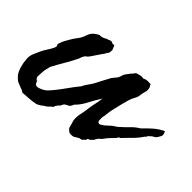

<svg xmlns="http://www.w3.org/2000/svg" viewBox="-115 -503 693 693"><g transform="rotate(45 231.0 -157.0)"><path d="M245.1 -6.8 239.3 -28.3Q233.4 -40.5 237.3 -66.4L240.7 -83.5Q241.7 -86.9 242.4 -92.3Q243.2 -97.7 244.1 -105.5Q245.1 -112.8 246.3 -120.4Q247.6 -127.9 249.5 -135.7Q251.5 -143.6 252.7 -151.4Q253.9 -159.2 254.9 -167Q247.6 -155.8 240.7 -144Q233.9 -132.3 227.5 -119.6Q215.3 -95.7 197.3 -78.1Q193.4 -66.4 187.5 -63.2Q181.6 -60.1 175.8 -57.1Q169.9 -54.2 166 -43Q161.1 -38.1 156.7 -32.7Q152.3 -27.3 150.4 -19.5Q145.5 -17.6 140.6 -11.7Q131.3 -2.4 128.9 -2Q126.5 -1.5 124 1Q114.3 8.8 106.9 12.7Q99.6 16.6 89.8 17.6Q79.1 19.5 62 20.5Q53.7 21 46.9 21.5Q40 22 35.2 22.5Q28.8 17.6 25.4 16.6Q23.9 16.1 21.2 15.1Q18.6 14.2 14.6 12.7Q0.5 6.8 1 7.3Q0.5 6.8 -0.7 6.3Q-2 5.9 -3.9 4.9Q-11.7 -1 -14.6 -4.4Q-16.6 -6.8 -21.5 -11.7Q-37.6 -36.6 -40 -76.2Q-41 -89.8 -35.2 -103.5Q-29.3 -117.2 -24.4 -127.9Q-18.6 -140.1 -11.7 -150.4Q-7.8 -156.2 -4.6 -161.6Q-1.5 -167 1 -171.9Q6.8 -183.6 3.2 -187.3Q-0.5 -190.9 4.9 -202.1Q7.3 -210 10.7 -215.8L19.5 -231.4Q28.3 -247.1 38.1 -259.3Q46.9 -270 52.7 -288.1Q57.6 -301.8 65.9 -309.1Q74.2 -316.4 85.9 -322.3Q90.8 -320.3 100.1 -323.7Q109.4 -327.1 114.3 -331.1Q121.1 -331.1 125 -335Q135.7 -336.9 136.2 -335Q136.7 -333 138.7 -333Q140.6 -332.5 144 -333Q147.5 -333.5 149.4 -333Q152.8 -322.8 154.3 -320.3Q156.2 -317.9 156.2 -315.4Q156.2 -312.5 155.8 -307.6Q155.3 -302.7 154.3 -300.8Q148.9 -293.5 147.9 -291.5L146.5 -288.1Q143.6 -284.2 139.9 -279.1Q136.2 -273.9 131.8 -267.1L116.2 -244.1Q110.8 -235.8 106.4 -233.4Q101.1 -230.5 97.7 -222.7Q95.7 -219.2 94.7 -215.3Q94.2 -211.9 91.8 -208Q80.6 -184.6 66.4 -160.6Q59.1 -148.4 52.5 -136.5Q45.9 -124.5 40 -113.3Q39.6 -109.4 38.6 -105.7Q37.6 -102.1 36.6 -98.1Q34.2 -89.8 34.2 -84Q34.2 -82.5 33.2 -68.8Q32.2 -55.2 34.2 -52.7Q40 -44.4 41 -45.4Q42 -46.4 43 -44.9Q46.9 -35.2 48.3 -33.7Q49.8 -32.2 54.7 -30.3Q58.6 -29.3 65.9 -31.7Q73.2 -34.2 77.1 -36.1Q88.9 -42 94.7 -48.3Q100.6 -54.7 106.4 -61.5Q121.1 -79.1 137.7 -102.5Q154.3 -126 168.9 -143.6Q174.3 -155.3 183.1 -167Q192.4 -179.7 197.3 -189.5L210.9 -215.8Q213.9 -221.2 217.3 -227.5Q220.7 -233.9 224.6 -241.2Q230.5 -249.5 236.8 -256.3Q243.2 -263.2 246.1 -276.4Q248.5 -283.2 253.4 -289.6Q255.9 -293 258.1 -295.7Q260.3 -298.3 261.7 -300.8Q269 -307.6 271 -311.5Q272.9 -315.4 277.3 -318.4Q288.1 -321.3 293.9 -322.8Q299.8 -324.2 308.6 -322.3Q316.4 -327.1 325.2 -327.1Q329.6 -327.1 333.7 -326.9Q337.9 -326.7 341.8 -326.2Q341.8 -321.3 344.2 -319.8Q346.7 -318.4 346.7 -314.5Q350.6 -305.7 346.7 -293Q342.3 -278.8 341.8 -267.6Q339.4 -257.3 334.5 -249.5Q329.1 -240.7 326.2 -230.5Q324.2 -223.1 323 -218.8Q321.8 -214.4 321.3 -212.9L318.4 -202.1Q316.4 -193.4 314.5 -185.3Q312.5 -177.2 310.5 -169.4Q306.6 -153.8 304.7 -134.8Q304.7 -129.9 303.2 -124.5Q301.8 -119.6 301.8 -115.2Q301.8 -110.4 302.2 -103.5Q302.7 -96.7 307.6 -94.7Q313 -92.8 316.9 -95.7Q321.8 -99.6 327.1 -102.5Q330.6 -105 336.9 -111.3Q343.3 -117.7 346.7 -120.1Q351.6 -125 357.4 -127.9Q363.3 -130.9 368.2 -135.7Q376 -142.6 383.5 -149.7Q391.1 -156.7 397.9 -164.1Q412.6 -179.2 428.7 -188.5Q444.3 -205.1 460.4 -219.2Q476.6 -233.4 497.1 -243.2Q504.9 -230.5 501 -222.2Q497.1 -213.9 491.2 -206.1Q488.8 -203.6 484.4 -201.2Q479 -198.2 476.6 -196.3L471.7 -191.4Q468.8 -188.5 466.8 -188.5Q466.8 -184.6 464.4 -182.1L460 -177.7Q453.6 -168 446.5 -159.4Q439.5 -150.9 431.6 -143.1Q423.8 -135.3 416.3 -127.7Q408.7 -120.1 401.4 -112.3Q394.5 -109.9 393.1 -106Q391.6 -101.1 386.7 -97.7Q384.8 -95.2 382.8 -93.3Q380.9 -91.3 378.9 -89.4Q377 -87.4 375 -85.4Q373 -83.5 371.1 -81.1Q365.2 -74.7 360.8 -67.9Q356.4 -61.5 348.6 -55.7Q343.8 -50.8 341.3 -45.4Q339.4 -40.5 334 -35.2Q326.2 -27.3 322.8 -27.8Q319.8 -28.3 317.4 -18.6Q309.6 -12.7 308.6 -10.3Q308.1 -8.3 305.7 -8.8Q303.2 -7.8 298.8 -7.3Q293.9 -6.8 293.9 -4.9Q287.6 -2 283.7 1Q279.8 4.4 274.4 4.9Q261.7 6.8 256.3 3.4Q251 0 245.1 -6.8Z"/></g></svg>

Font: Fasthand
Style: Regular
Weight: 400
Designer: Danh Hong
Version: Version 8.002; ttfautohint (v1.8.3)